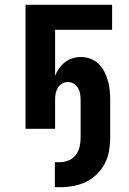

<svg xmlns="http://www.w3.org/2000/svg" viewBox="-20 -540 540 805"><path d="M231 245H210V140H231Q250 140 268 132.5Q286 125 297.5 110Q309 95 313.5 76Q318 57 318 38V-120Q318 -133 316 -146Q314 -159 307.5 -170.5Q301 -182 289.5 -189Q278 -196 265 -196Q251 -196 239.5 -189Q228 -182 221.5 -170.5Q215 -159 213 -146Q211 -133 211 -120V0H87V-520H450V-415H211V-222Q217 -238 227.5 -253Q238 -268 252 -279Q266 -290 283.5 -295.5Q301 -301 318 -301Q339 -301 358.5 -294Q378 -287 393 -272.5Q408 -258 417.5 -239.5Q427 -221 432.5 -201.5Q438 -182 440 -161.5Q442 -141 442 -120V38Q442 66 437 94Q432 122 419 146.5Q406 171 385.5 191Q365 211 339.5 223Q314 235 286.5 240Q259 245 231 245Z"/></svg>

Font: Iosevka Term Curly Extrabold
Style: Regular
Weight: 800
Designer: Belleve Invis
Foundry: Belleve Invis
Version: Version 32.3.0